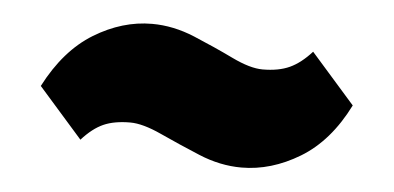

<svg xmlns="http://www.w3.org/2000/svg" viewBox="-30 -418 661 322"><g transform="rotate(5 300.0 -257.5)"><path d="M385 -144Q349 -144 313 -159Q277 -174 245.5 -188.5Q214 -203 193 -203Q166 -203 148 -195Q130 -187 112 -167L38 -251Q70 -313 117.5 -342Q165 -371 215 -371Q251 -371 287 -356Q323 -341 354 -326Q385 -311 406 -311Q433 -311 451.5 -319.5Q470 -328 488 -348L562 -264Q531 -202 483 -173Q435 -144 385 -144Z"/></g></svg>

Font: Livvic Black
Style: Italic
Weight: 900
Italic angle: -10°
Designer: Jacques Le Bailly, Baron von Fonthausen
Version: Version 1.001; ttfautohint (v1.8.2)